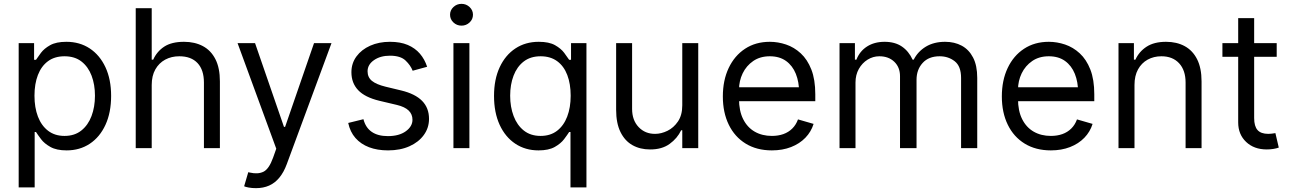

<svg xmlns="http://www.w3.org/2000/svg" viewBox="-20 -770 6706 998"><path d="M77.1 204.1V-545.9H157.2V-459H167Q176.3 -473.1 192.9 -495.4Q209.5 -517.6 240.7 -535.2Q272 -552.7 325.2 -552.7Q394 -552.7 446.3 -518.3Q498.5 -483.9 528.1 -420.7Q557.6 -357.4 557.6 -271.5Q557.6 -185.1 528.3 -121.3Q499 -57.6 446.8 -22.9Q394.5 11.7 326.2 11.7Q273.9 11.7 242.2 -6.1Q210.4 -23.9 193.4 -46.6Q176.3 -69.3 167 -84H160.2V204.1ZM315.4 -63.5Q367.7 -63.5 402.8 -91.6Q438 -119.6 455.8 -167Q473.6 -214.4 473.6 -272.5Q473.6 -330.1 456.1 -376.5Q438.5 -422.9 403.6 -450.2Q368.7 -477.5 315.4 -477.5Q264.2 -477.5 229.5 -451.9Q194.8 -426.3 177 -380.1Q159.2 -334 159.2 -272.5Q159.2 -210.9 177.2 -163.8Q195.3 -116.7 230.2 -90.1Q265.1 -63.5 315.4 -63.5Z M768.6 -328.1V0H685.5V-727.5H768.6V-460H776.4Q795.4 -502.4 833.7 -527.6Q872.1 -552.7 936.5 -552.7Q992.2 -552.7 1034.2 -530.5Q1076.2 -508.3 1099.6 -462.6Q1123 -417 1123 -346.7V0H1040V-340.8Q1040 -406.7 1006.8 -442.1Q973.6 -477.5 912.1 -477.5Q871.1 -477.5 838.6 -460Q806.2 -442.4 787.4 -409.2Q768.6 -376 768.6 -328.1Z M1310.5 208Q1289.1 208 1272.5 204.8Q1255.9 201.7 1249 198.2L1270.5 125L1278.8 127Q1320.8 136.7 1349.6 122.6Q1378.4 108.4 1399.4 49.8L1416 2.9L1214.8 -545.9H1305.7L1456.1 -110.4H1461.9L1612.3 -545.9H1703.1L1470.7 83Q1455.1 125.5 1432.1 153.3Q1409.2 181.2 1378.9 194.6Q1348.6 208 1310.5 208Z M2200.2 -422.9 2125 -402.3Q2114.3 -430.2 2088.1 -455.3Q2062 -480.5 2006.8 -480.5Q1957 -480.5 1923.8 -457.3Q1890.6 -434.1 1890.6 -399.4Q1890.6 -368.2 1913.3 -349.6Q1936 -331.1 1984.4 -319.3L2065.4 -299.8Q2138.2 -282.2 2174.1 -245.6Q2210 -209 2210 -152.3Q2210 -105.5 2183.1 -68.4Q2156.2 -31.2 2108.4 -9.8Q2060.5 11.7 1997.1 11.7Q1941.4 11.7 1898.4 -4.6Q1855.5 -21 1827.6 -52.7Q1799.8 -84.5 1790 -130.9L1869.1 -150.4Q1880.4 -106.4 1912.4 -84.5Q1944.3 -62.5 1996.1 -62.5Q2054.2 -62.5 2089.1 -87.6Q2124 -112.8 2124 -147.5Q2124 -176.3 2104 -195.6Q2084 -214.8 2043 -224.6L1952.1 -246.1Q1877 -264.2 1841.8 -301.3Q1806.6 -338.4 1806.6 -394.5Q1806.6 -440.9 1832.8 -476.6Q1858.9 -512.2 1904.3 -532.5Q1949.7 -552.7 2006.8 -552.7Q2061 -552.7 2099.4 -536.4Q2137.7 -520 2162.6 -491Q2187.5 -461.9 2200.2 -422.9Z M2336.9 0V-545.9H2419.9V0ZM2378.9 -636.7Q2354.5 -636.7 2336.9 -653.3Q2319.3 -669.9 2319.3 -693.4Q2319.3 -716.8 2336.9 -733.4Q2354.5 -750 2378.9 -750Q2403.3 -750 2420.9 -733.4Q2438.5 -716.8 2438.5 -693.4Q2438.5 -669.9 2420.9 -653.3Q2403.3 -636.7 2378.9 -636.7Z M3028.3 204.1H2945.3V-84H2938.5Q2929.2 -69.3 2912.1 -46.6Q2895 -23.9 2863.5 -6.1Q2832 11.7 2779.3 11.7Q2710.9 11.7 2658.7 -22.9Q2606.4 -57.6 2577.1 -121.3Q2547.9 -185.1 2547.9 -271.5Q2547.9 -357.4 2577.4 -420.7Q2606.9 -483.9 2659.2 -518.3Q2711.4 -552.7 2780.3 -552.7Q2834 -552.7 2865 -535.2Q2896 -517.6 2912.6 -495.4Q2929.2 -473.1 2938.5 -459H2948.2V-545.9H3028.3ZM2790 -63.5Q2840.8 -63.5 2875.5 -90.1Q2910.2 -116.7 2928.2 -163.8Q2946.3 -210.9 2946.3 -272.5Q2946.3 -334 2928.7 -380.1Q2911.1 -426.3 2876.2 -451.9Q2841.3 -477.5 2790 -477.5Q2737.3 -477.5 2702.1 -450.2Q2667 -422.9 2649.4 -376.5Q2631.8 -330.1 2631.8 -272.5Q2631.8 -214.4 2649.7 -167Q2667.5 -119.6 2702.6 -91.6Q2737.8 -63.5 2790 -63.5Z M3526.4 -222.7V-545.9H3609.4V0H3526.4V-92.8H3520.5Q3501 -51.3 3460.7 -22Q3420.4 7.3 3358.4 6.8Q3307.1 6.8 3267.6 -15.4Q3228 -37.6 3205.3 -83.5Q3182.6 -129.4 3182.6 -199.2V-545.9H3265.6V-204.1Q3265.6 -145 3299.6 -109.4Q3333.5 -73.7 3385.7 -74.2Q3417 -74.2 3449.5 -90.1Q3481.9 -106 3504.2 -138.9Q3526.4 -171.9 3526.4 -222.7Z M3992.2 11.7Q3913.6 11.7 3856.2 -23.4Q3798.8 -58.6 3768.1 -121.8Q3737.3 -185.1 3737.3 -268.6Q3737.3 -352.5 3767.6 -416.5Q3797.9 -480.5 3852.8 -516.6Q3907.7 -552.7 3981.4 -552.7Q4023.9 -552.7 4065.9 -538.6Q4107.9 -524.4 4142.3 -492.7Q4176.8 -460.9 4197.3 -408.7Q4217.8 -356.4 4217.8 -280.3V-244.1H3796.9V-316.4H4172.4L4133.8 -289.1Q4133.8 -343.8 4116.7 -386.2Q4099.6 -428.7 4065.7 -453.1Q4031.7 -477.5 3981.4 -477.5Q3931.2 -477.5 3895.3 -452.9Q3859.4 -428.2 3840.3 -388.7Q3821.3 -349.1 3821.3 -303.7V-255.9Q3821.3 -193.8 3842.8 -150.9Q3864.3 -107.9 3902.8 -85.7Q3941.4 -63.5 3992.2 -63.5Q4024.9 -63.5 4051.8 -73Q4078.6 -82.5 4098.1 -101.8Q4117.7 -121.1 4127.9 -149.4L4209 -126Q4196.3 -85 4166.3 -54Q4136.2 -22.9 4091.8 -5.6Q4047.4 11.7 3992.2 11.7Z M4343.8 0V-545.9H4423.8V-460H4431.6Q4448.7 -503.9 4486.8 -528.3Q4524.9 -552.7 4578.1 -552.7Q4631.8 -552.7 4667.7 -528.3Q4703.6 -503.9 4723.6 -460H4729.5Q4751 -502.4 4792.7 -527.6Q4834.5 -552.7 4892.6 -552.7Q4941.4 -552.7 4979 -532.5Q5016.6 -512.2 5038.1 -470.7Q5059.6 -429.2 5059.6 -365.2V0H4975.6V-365.2Q4975.6 -425.8 4942.4 -451.7Q4909.2 -477.5 4864.3 -477.5Q4807.1 -477.5 4775.6 -442.6Q4744.1 -407.7 4744.1 -355.5V0H4658.2V-374Q4658.2 -420.4 4628.4 -449Q4598.6 -477.5 4550.8 -477.5Q4518.1 -477.5 4489.7 -460Q4461.4 -442.4 4444.1 -411.6Q4426.8 -380.9 4426.8 -340.8V0Z M5442.4 11.7Q5363.8 11.7 5306.4 -23.4Q5249 -58.6 5218.3 -121.8Q5187.5 -185.1 5187.5 -268.6Q5187.5 -352.5 5217.8 -416.5Q5248 -480.5 5303 -516.6Q5357.9 -552.7 5431.6 -552.7Q5474.1 -552.7 5516.1 -538.6Q5558.1 -524.4 5592.5 -492.7Q5627 -460.9 5647.5 -408.7Q5668 -356.4 5668 -280.3V-244.1H5247.1V-316.4H5622.6L5584 -289.1Q5584 -343.8 5566.9 -386.2Q5549.8 -428.7 5515.9 -453.1Q5481.9 -477.5 5431.6 -477.5Q5381.3 -477.5 5345.5 -452.9Q5309.6 -428.2 5290.5 -388.7Q5271.5 -349.1 5271.5 -303.7V-255.9Q5271.5 -193.8 5293 -150.9Q5314.5 -107.9 5353 -85.7Q5391.6 -63.5 5442.4 -63.5Q5475.1 -63.5 5502 -73Q5528.8 -82.5 5548.3 -101.8Q5567.9 -121.1 5578.1 -149.4L5659.2 -126Q5646.5 -85 5616.5 -54Q5586.4 -22.9 5542 -5.6Q5497.6 11.7 5442.4 11.7Z M5877 -328.1V0H5793.9V-545.9H5874V-460H5881.8Q5900.9 -502 5939.9 -527.3Q5979 -552.7 6041 -552.7Q6096.2 -552.7 6137.7 -530.3Q6179.2 -507.8 6202.4 -462.2Q6225.6 -416.5 6225.6 -346.7V0H6142.6V-340.8Q6142.6 -404.8 6108.9 -441.2Q6075.2 -477.5 6017.1 -477.5Q5977.1 -477.5 5945.3 -460Q5913.6 -442.4 5895.3 -409.2Q5877 -376 5877 -328.1Z M6616.2 -545.9V-474.6H6334V-545.9ZM6416 -675.8H6499V-156.2Q6499 -113.8 6516.6 -94Q6534.2 -74.2 6572.3 -74.2Q6580.6 -74.2 6589.6 -75.2Q6598.6 -76.2 6609.4 -78.1L6627 -2.9Q6615.2 1.5 6598.4 4.2Q6581.5 6.8 6564.5 6.8Q6498.5 6.8 6457.3 -32.2Q6416 -71.3 6416 -133.8Z"/></svg>

Font: Inter V
Style: Weight 400 Optical size 14.0
Weight: 400
Designer: Rasmus Andersson
Foundry: rsms
Version: Version 4.000;git-4fc901f